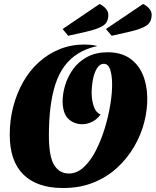

<svg xmlns="http://www.w3.org/2000/svg" viewBox="-20 -924 783 966"><path d="M297 22Q167 22 98 -45.5Q29 -113 29 -246Q29 -320 46.5 -387Q64 -454 96.5 -511.5Q129 -569 175.5 -611Q222 -653 280 -676.5Q338 -700 405 -700Q420 -700 435.5 -698.5Q451 -697 468 -693V-692Q414 -680 373.5 -655Q333 -630 304.5 -591.5Q276 -553 259 -501Q242 -449 234 -384.5Q226 -320 226 -243Q226 -136 252.5 -93.5Q279 -51 327 -51Q367 -51 401.5 -83Q436 -115 462.5 -167Q489 -219 507.5 -280Q526 -341 535.5 -400.5Q545 -460 544 -507Q543 -549 533.5 -576Q524 -603 502 -603Q482 -603 468 -580.5Q454 -558 447.5 -523.5Q441 -489 441 -453Q442 -416 452.5 -386.5Q463 -357 486 -348Q469 -324 444 -311.5Q419 -299 394 -299Q353 -299 324.5 -325.5Q296 -352 295 -413Q295 -453 308 -496Q321 -539 348.5 -577Q376 -615 419.5 -638Q463 -661 522 -661Q588 -661 632 -631Q676 -601 698 -549.5Q720 -498 721 -432Q722 -373 706 -310Q690 -247 656 -188Q622 -129 571 -81.5Q520 -34 451.5 -6Q383 22 297 22ZM323 -744 295 -778 481 -904Q500 -895 512.5 -880.5Q525 -866 525 -849Q525 -811 497.5 -794Q470 -777 412 -764ZM542 -744 513 -778 700 -904Q719 -895 731 -880.5Q743 -866 743 -850Q743 -812 715.5 -794.5Q688 -777 630 -764Z"/></svg>

Font: Sansita Swashed Light ExtraBold
Style: Regular
Weight: 800
Version: Version 1.003